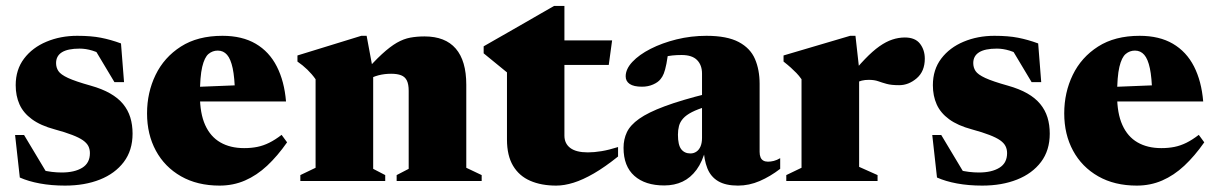

<svg xmlns="http://www.w3.org/2000/svg" viewBox="-20 -594 3991 630"><path d="M233.5 -476.5Q279 -476.5 311 -470.2Q343 -464 377 -451.5L387 -324.5H355.5L281 -449L326 -407Q304.5 -421.5 283 -428Q261.5 -434.5 241.5 -434.5Q202.5 -434.5 183.2 -422.5Q164 -410.5 164 -387Q164 -372.5 171.5 -361Q179 -349.5 203.2 -338.2Q227.5 -327 277.5 -313Q315 -302.5 341.2 -287.5Q367.5 -272.5 383.8 -252.8Q400 -233 407.5 -208.8Q415 -184.5 415 -155.5Q415 -100.5 386.2 -62.5Q357.5 -24.5 307.8 -4.8Q258 15 193.5 15Q148.5 15 110.8 8Q73 1 45 -11.5L29.5 -151H59L143.5 -10L83 -48Q99.5 -41 116.2 -36.5Q133 -32 150 -30Q167 -28 182.5 -28Q224.5 -28 249.8 -43.5Q275 -59 275 -91.5Q275 -104.5 269.8 -114.8Q264.5 -125 252 -133.8Q239.5 -142.5 217 -151.2Q194.5 -160 159.5 -169.5Q113 -182 84.8 -202.8Q56.5 -223.5 44 -251.5Q31.5 -279.5 31.5 -314.5Q31.5 -365.5 59 -401.8Q86.5 -438 132.5 -457.2Q178.5 -476.5 233.5 -476.5Z M710 -476.5Q774.5 -476.5 819 -450.5Q863.5 -424.5 888.2 -376Q913 -327.5 918.5 -261H590.5V-307.5L840 -317.5L751 -288Q750 -339.5 743.5 -370Q737 -400.5 725 -414.2Q713 -428 694.5 -428Q677.5 -428 664.2 -417Q651 -406 643.5 -374.5Q636 -343 636 -281Q636 -222 653.2 -183.8Q670.5 -145.5 703 -126.8Q735.5 -108 781 -108Q804.5 -108 824.2 -112Q844 -116 863.2 -125.5Q882.5 -135 904 -151.5L922 -127Q890.5 -82 856.5 -50.2Q822.5 -18.5 784 -1.8Q745.5 15 700.5 15Q627.5 15 574 -15.5Q520.5 -46 491.5 -99.5Q462.5 -153 462.5 -222Q462.5 -290.5 490.5 -348.2Q518.5 -406 573.5 -441.2Q628.5 -476.5 710 -476.5Z M1204.5 -361V-40L1244 -19.5V0H965.5V-19.5L1015.5 -43.5V-334Q1003.5 -351 988.5 -365.5Q973.5 -380 956 -392V-412L1165.5 -476.5H1183ZM1281.5 -19.5 1321 -40V-296Q1321 -317.5 1315 -329.8Q1309 -342 1296.2 -347Q1283.5 -352 1263.5 -352Q1241.5 -352 1222.2 -347Q1203 -342 1184 -331L1170 -349.5Q1206 -391.5 1233 -416.2Q1260 -441 1282.2 -453.8Q1304.5 -466.5 1326.2 -470.5Q1348 -474.5 1373 -474.5Q1441 -474.5 1475.5 -434.5Q1510 -394.5 1510 -316V-43.5L1560.5 -19.5V0H1281.5Z M1832 -149Q1832 -123 1851.2 -108.5Q1870.5 -94 1909 -94Q1929.5 -94 1953.8 -98Q1978 -102 2008 -111.5V-80.5Q1965 -46 1928.8 -25Q1892.5 -4 1862 5.5Q1831.5 15 1805 15Q1756 15 1719.8 -0.8Q1683.5 -16.5 1663.5 -50Q1643.5 -83.5 1643.5 -136V-356.5L1567 -419V-442Q1580 -449.5 1601.5 -461.8Q1623 -474 1648.8 -488.8Q1674.5 -503.5 1701.5 -519Q1728.5 -534.5 1753.5 -549Q1778.5 -563.5 1798 -574.5H1832V-451ZM1755 -381V-461.5H1988.5L1977.5 -381Z M2301.5 -287 2300 -245Q2269.5 -236 2250.5 -226.2Q2231.5 -216.5 2221.5 -205.2Q2211.5 -194 2208 -180.8Q2204.5 -167.5 2204.5 -152Q2204.5 -118.5 2215.2 -104.5Q2226 -90.5 2245.5 -90.5Q2256.5 -90.5 2265.2 -96.5Q2274 -102.5 2278.8 -114Q2283.5 -125.5 2283.5 -141.5V-352.5Q2283.5 -380.5 2267.2 -397Q2251 -413.5 2216.5 -413.5Q2200 -413.5 2186 -412Q2172 -410.5 2161 -407.5L2175.5 -445.5Q2171 -407 2166.8 -385.2Q2162.5 -363.5 2158 -352.5Q2153.5 -341.5 2147.5 -334.5Q2139.5 -324 2123 -316.8Q2106.5 -309.5 2086.5 -309.5Q2059.5 -309.5 2046.2 -318.5Q2033 -327.5 2033 -343.5Q2033 -367.5 2055 -391Q2077 -414.5 2114.8 -433.8Q2152.5 -453 2200 -464.8Q2247.5 -476.5 2298 -476.5Q2365.5 -476.5 2403.8 -456.2Q2442 -436 2457.2 -400.5Q2472.5 -365 2472.5 -319V-95.5Q2472.5 -85 2475.5 -77.8Q2478.5 -70.5 2484.8 -67Q2491 -63.5 2500 -63.5Q2509 -63.5 2519 -66Q2529 -68.5 2540 -75V-40Q2507.5 -15 2472.8 0Q2438 15 2401.5 15Q2361 15 2336.5 0.5Q2312 -14 2301 -41.8Q2290 -69.5 2288.5 -108.5L2296 -106Q2285 -63.5 2265.5 -37Q2246 -10.5 2219.5 2Q2193 14.5 2159.5 14.5Q2097 14.5 2061.5 -17Q2026 -48.5 2026 -109Q2026 -137 2037 -160.2Q2048 -183.5 2077.2 -204.2Q2106.5 -225 2160.8 -245.2Q2215 -265.5 2301.5 -287Z M2949 -471Q2983 -471 2998.8 -450.5Q3014.5 -430 3014.5 -401.5Q3014.5 -360 2988 -337.2Q2961.5 -314.5 2930.5 -314.5Q2904.5 -314.5 2889.2 -318.8Q2874 -323 2861.5 -327.5Q2849 -332 2830.5 -332Q2818 -332 2807.8 -329.5Q2797.5 -327 2788.5 -321.8Q2779.5 -316.5 2769.5 -307L2761.5 -335Q2793 -374 2818.2 -400.2Q2843.5 -426.5 2865.5 -442Q2887.5 -457.5 2908 -464.2Q2928.5 -471 2949 -471ZM2799 -369V-46.5L2859.5 -19.5V0H2560V-19.5L2610 -43.5V-334Q2601.5 -346 2593.2 -354.5Q2585 -363 2575 -372Q2565 -381 2551 -392V-412L2769.5 -476.5H2787Z M3243 -476.5Q3288.5 -476.5 3320.5 -470.2Q3352.5 -464 3386.5 -451.5L3396.5 -324.5H3365L3290.5 -449L3335.5 -407Q3314 -421.5 3292.5 -428Q3271 -434.5 3251 -434.5Q3212 -434.5 3192.8 -422.5Q3173.5 -410.5 3173.5 -387Q3173.5 -372.5 3181 -361Q3188.5 -349.5 3212.8 -338.2Q3237 -327 3287 -313Q3324.5 -302.5 3350.8 -287.5Q3377 -272.5 3393.2 -252.8Q3409.5 -233 3417 -208.8Q3424.5 -184.5 3424.5 -155.5Q3424.5 -100.5 3395.8 -62.5Q3367 -24.5 3317.2 -4.8Q3267.5 15 3203 15Q3158 15 3120.2 8Q3082.5 1 3054.5 -11.5L3039 -151H3068.5L3153 -10L3092.5 -48Q3109 -41 3125.8 -36.5Q3142.5 -32 3159.5 -30Q3176.5 -28 3192 -28Q3234 -28 3259.2 -43.5Q3284.5 -59 3284.5 -91.5Q3284.5 -104.5 3279.2 -114.8Q3274 -125 3261.5 -133.8Q3249 -142.5 3226.5 -151.2Q3204 -160 3169 -169.5Q3122.5 -182 3094.2 -202.8Q3066 -223.5 3053.5 -251.5Q3041 -279.5 3041 -314.5Q3041 -365.5 3068.5 -401.8Q3096 -438 3142 -457.2Q3188 -476.5 3243 -476.5Z M3719.5 -476.5Q3784 -476.5 3828.5 -450.5Q3873 -424.5 3897.8 -376Q3922.5 -327.5 3928 -261H3600V-307.5L3849.5 -317.5L3760.5 -288Q3759.5 -339.5 3753 -370Q3746.5 -400.5 3734.5 -414.2Q3722.5 -428 3704 -428Q3687 -428 3673.8 -417Q3660.5 -406 3653 -374.5Q3645.5 -343 3645.5 -281Q3645.5 -222 3662.8 -183.8Q3680 -145.5 3712.5 -126.8Q3745 -108 3790.5 -108Q3814 -108 3833.8 -112Q3853.5 -116 3872.8 -125.5Q3892 -135 3913.5 -151.5L3931.5 -127Q3900 -82 3866 -50.2Q3832 -18.5 3793.5 -1.8Q3755 15 3710 15Q3637 15 3583.5 -15.5Q3530 -46 3501 -99.5Q3472 -153 3472 -222Q3472 -290.5 3500 -348.2Q3528 -406 3583 -441.2Q3638 -476.5 3719.5 -476.5Z"/></svg>

Font: Newsreader 36pt ExtraBold
Style: Regular
Weight: 800
Designer: Hugues Gentile
Foundry: Production Type
Version: Version 1.003